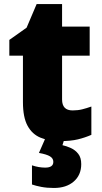

<svg xmlns="http://www.w3.org/2000/svg" viewBox="-20 -684 500 944"><path d="M336.9 -141.1Q362.8 -141.1 384.3 -146.5Q405.8 -151.9 429.2 -160.2V-21Q397.9 -7.3 363 1.2Q328.1 9.8 273.9 9.8Q220.2 9.8 179.2 -7.1Q138.2 -23.9 115.5 -65.7Q92.8 -107.4 92.8 -182.1V-410.2H25.9V-487.8L110.8 -547.9L160.2 -664.1H285.2V-553.2H420.9V-410.2H285.2V-194.8Q285.2 -141.1 336.9 -141.1ZM379.4 123Q379.4 176.3 342.8 208.3Q306.2 240.2 245.1 240.2Q210.9 240.2 183.1 234.9Q155.3 229.5 137.2 223.1V128.9Q170.9 140.1 202.1 140.1Q242.2 140.1 242.2 111.8Q242.2 94.7 225.8 84.7Q209.5 74.7 171.4 67.9L201.2 0H296.4L287.1 29.8Q307.1 34.2 328.6 43.9Q350.1 53.7 364.7 72.3Q379.4 90.8 379.4 123Z"/></svg>

Font: Open Sans ExtraBold
Style: Regular
Weight: 800
Designer: Monotype Design Team
Foundry: Monotype Imaging Inc.
Version: Version 3.003; ttfautohint (v1.8.4)